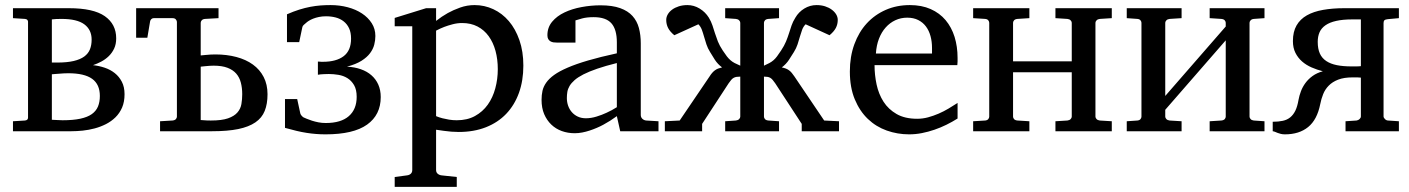

<svg xmlns="http://www.w3.org/2000/svg" viewBox="-20 -514 5518 752"><path d="M338.9 -358.9Q338.9 -397.5 310.3 -418.7Q281.7 -439.9 221.2 -439.9Q210.4 -439.9 200.2 -439.5Q189.9 -439 183.1 -438V-269H204.1Q242.7 -269 268.6 -275.1Q294.4 -281.2 310.1 -292.7Q325.7 -304.2 332.3 -320.8Q338.9 -337.4 338.9 -358.9ZM371.1 -138.2Q371.1 -183.6 340.8 -205.3Q310.5 -227.1 247.1 -227.1Q238.8 -227.1 229.5 -226.6Q220.2 -226.1 211.4 -225.3Q202.6 -224.6 195.3 -224.1Q188 -223.6 183.1 -223.1V-44.9Q190.4 -44.9 203.1 -43.9Q215.8 -43 225.1 -43Q266.6 -43 294.7 -49.1Q322.8 -55.2 339.6 -67.1Q356.4 -79.1 363.8 -96.9Q371.1 -114.7 371.1 -138.2ZM467.8 -145Q467.8 -115.2 458.3 -93Q448.7 -70.8 432.4 -54.7Q416 -38.6 394.8 -27.8Q373.5 -17.1 350.6 -11Q327.6 -4.9 304 -2.4Q280.3 0 259.8 0H30.8V-39.1L78.1 -42Q85 -43 87.4 -46.1Q89.8 -49.3 89.8 -53.2V-429.2Q89.8 -432.1 87.4 -435.5Q85 -439 78.1 -439.9L30.8 -442.9V-481.9H250Q345.7 -481.9 390.4 -450.7Q435.1 -419.4 435.1 -363.8Q435.1 -340.8 427 -323.7Q418.9 -306.6 405.8 -293.9Q392.6 -281.2 376.5 -272.7Q360.4 -264.2 344.2 -258.8Q367.7 -256.3 390.1 -248.8Q412.6 -241.2 429.7 -227.5Q446.8 -213.9 457.3 -193.6Q467.8 -173.3 467.8 -145Z M1027.8 -145Q1027.8 -106.9 1016.8 -79.6Q1005.9 -52.2 980.2 -34.7Q954.6 -17.1 913.1 -8.5Q871.6 0 811 0H606.9V-39.1L655.8 -42Q665 -43 668.9 -47.6Q672.9 -52.2 672.9 -57.1V-428.2Q672.9 -432.6 668.9 -437.7Q665 -442.9 655.8 -442.9H582Q576.7 -442.9 572.8 -439.2Q568.8 -435.5 567.9 -430.2L557.1 -366.2H513.2V-481.9H835.9V-442.9L782.7 -439.9Q773.9 -439 770 -434.3Q766.1 -429.7 766.1 -424.8V-296.9Q775.9 -297.9 786.1 -298.8Q794.9 -299.8 804.9 -300.3Q814.9 -300.8 823.7 -300.8Q868.2 -300.8 905.8 -290.8Q943.4 -280.8 970.5 -261.2Q997.6 -241.7 1012.7 -212.4Q1027.8 -183.1 1027.8 -145ZM928.7 -145Q928.7 -169.9 923.3 -190.4Q918 -210.9 905.3 -225.6Q892.6 -240.2 871.1 -248.5Q849.6 -256.8 816.9 -256.8Q810.1 -256.8 801.8 -256.3Q793.5 -255.9 785.2 -254.9Q775.9 -253.9 766.1 -252.9V-43.9L778.8 -43Q784.2 -42.5 791.3 -42.2Q798.3 -42 806.2 -42Q848.6 -42 873 -50.5Q897.5 -59.1 909.9 -73.5Q922.4 -87.9 925.5 -106.4Q928.7 -125 928.7 -145Z M1471.2 -133.8Q1471.2 -64 1417.7 -25.9Q1364.3 12.2 1254.9 12.2Q1235.4 12.2 1217.3 10.7Q1199.2 9.3 1180.4 6.3Q1161.6 3.4 1141.1 -1.5Q1120.6 -6.3 1096.2 -13.2V-126H1144L1156.2 -69.8Q1157.2 -65.4 1161.6 -60.5Q1166 -55.7 1168.9 -54.2Q1173.3 -52.2 1181.9 -48.6Q1190.4 -44.9 1201.9 -41.3Q1213.4 -37.6 1227.1 -34.9Q1240.7 -32.2 1255.9 -32.2Q1315.4 -32.2 1346.2 -59.1Q1377 -85.9 1377 -134.8Q1377 -163.1 1366.7 -180.7Q1356.4 -198.2 1340.6 -208Q1324.7 -217.8 1305.4 -220.9Q1286.1 -224.1 1268.1 -224.1Q1256.8 -224.1 1248.8 -223.6Q1240.7 -223.1 1235.4 -222.7Q1229 -221.7 1225.1 -221.2V-272.9Q1228.5 -272.5 1231.9 -272.5Q1234.9 -272 1238.3 -272H1245.1Q1296.9 -272 1325.9 -293.9Q1355 -315.9 1355 -362.8Q1355 -386.7 1347.2 -403.3Q1339.4 -419.9 1325.9 -430.4Q1312.5 -440.9 1294.7 -445.6Q1276.9 -450.2 1256.8 -450.2Q1241.7 -450.2 1229 -447.5Q1216.3 -444.8 1206.5 -440.9Q1196.8 -437 1189.5 -432.4Q1182.1 -427.7 1178.2 -423.8Q1174.8 -420.9 1169.9 -416.7Q1165 -412.6 1164.1 -407.2L1151.9 -349.1H1104V-458Q1129.4 -469.2 1152.1 -476.3Q1174.8 -483.4 1195.6 -487.3Q1216.3 -491.2 1235.8 -492.7Q1255.4 -494.1 1274.9 -494.1Q1310.1 -494.1 1342 -485.6Q1374 -477.1 1397.9 -461.2Q1421.9 -445.3 1436 -423.1Q1450.2 -400.9 1450.2 -373Q1450.2 -356.4 1445.8 -339.1Q1441.4 -321.8 1429.4 -305.7Q1417.5 -289.6 1395.8 -275.9Q1374 -262.2 1338.9 -252.9Q1368.7 -251.5 1393.1 -242.9Q1417.5 -234.4 1434.8 -219.2Q1452.1 -204.1 1461.7 -182.6Q1471.2 -161.1 1471.2 -133.8Z M1929.7 -243.2Q1929.7 -281.7 1920.7 -314.9Q1911.6 -348.1 1894 -372.3Q1876.5 -396.5 1850.3 -410.2Q1824.2 -423.8 1790 -423.8Q1771 -423.8 1752.7 -418.9Q1734.4 -414.1 1720.2 -408.7Q1703.6 -402.3 1688 -394V-59.1Q1699.7 -54.2 1712.9 -50.8Q1724.1 -47.9 1738.8 -45.4Q1753.4 -43 1769 -43Q1810.1 -43 1840.3 -59.6Q1870.6 -76.2 1890.4 -104Q1910.2 -131.8 1919.9 -168Q1929.7 -204.1 1929.7 -243.2ZM2029.8 -256.8Q2029.8 -198.2 2012.5 -150.1Q1995.1 -102.1 1962.6 -68.1Q1930.2 -34.2 1883.1 -15.6Q1835.9 2.9 1776.9 2.9Q1763.2 2.9 1747.6 1.7Q1731.9 0.5 1718.8 -1.5Q1703.1 -3.4 1688 -5.9V151.9Q1688 161.1 1694.3 166.5Q1700.7 171.9 1710 172.9L1769 179.2V217.8H1525.9V179.2L1573.7 172.9Q1583 171.9 1588.9 166.5Q1594.7 161.1 1594.7 151.9V-411.1H1525.9V-443.8L1648.9 -481.9H1688V-432.1Q1709.5 -449.2 1733.9 -462.9Q1754.9 -474.6 1782.2 -484.4Q1809.6 -494.1 1838.9 -494.1Q1877.4 -494.1 1912.1 -478Q1946.8 -461.9 1972.9 -431.4Q1999 -400.9 2014.4 -356.7Q2029.8 -312.5 2029.8 -256.8Z M2396 -267.1Q2351.1 -255.9 2319.1 -244.9Q2287.1 -233.9 2265.1 -222.7Q2243.2 -211.4 2230.5 -200.2Q2217.8 -189 2210.9 -177.5Q2204.1 -166 2202.1 -154.1Q2200.2 -142.1 2200.2 -129.9Q2200.2 -114.3 2205.1 -100.1Q2210 -85.9 2219.5 -75Q2229 -64 2242.9 -57.4Q2256.8 -50.8 2274.9 -50.8Q2294.9 -50.8 2316.4 -57.4Q2337.9 -64 2355.5 -72.3Q2376 -81.5 2396 -94.2ZM2409.2 0 2396 -59.1Q2370.1 -40 2342.8 -25.4Q2331.1 -19 2317.4 -13.2Q2303.7 -7.3 2289.6 -2.7Q2275.4 2 2260.5 4.9Q2245.6 7.8 2231 7.8Q2204.1 7.8 2180.4 -0.7Q2156.7 -9.3 2139.2 -26.1Q2121.6 -43 2111.3 -67.1Q2101.1 -91.3 2101.1 -123Q2101.1 -141.6 2104.7 -158.2Q2108.4 -174.8 2119.4 -190.4Q2130.4 -206.1 2150.4 -220.5Q2170.4 -234.9 2203.1 -249Q2235.8 -263.2 2283.2 -277.1Q2330.6 -291 2396 -305.2V-348.1Q2396 -398.4 2374.8 -422.6Q2353.5 -446.8 2305.2 -446.8Q2278.8 -446.8 2260.3 -441.9Q2241.7 -437 2233.9 -434.1V-347.2H2161.1Q2154.3 -347.2 2147.7 -348.1Q2141.1 -349.1 2135.7 -352.3Q2130.4 -355.5 2127.2 -361.1Q2124 -366.7 2124 -376Q2124 -406.7 2142.6 -429Q2161.1 -451.2 2190.9 -465.3Q2220.7 -479.5 2257.8 -486.3Q2294.9 -493.2 2332 -493.2Q2378.4 -493.2 2408.9 -482.2Q2439.5 -471.2 2457.3 -451.4Q2475.1 -431.6 2482.4 -404.3Q2489.7 -377 2489.7 -344.2V-64Q2489.7 -54.7 2495.8 -48.8Q2502 -43 2510.7 -42L2559.1 -39.1V0Z M3120.1 0V-28.8L3016.1 -188Q3010.7 -195.8 3006.3 -200.9Q3002 -206.1 2997.1 -209Q2992.2 -211.9 2986.3 -212.9Q2980.5 -213.9 2972.2 -213.9V-57.1Q2972.2 -52.2 2976.1 -47.6Q2980 -43 2989.3 -42L3031.2 -39.1V0H2820.3V-39.1L2862.3 -42Q2870.6 -43 2875 -47.6Q2879.4 -52.2 2879.4 -57.1V-213.9Q2870.6 -213.9 2864.5 -212.9Q2858.4 -211.9 2853.3 -209Q2848.1 -206.1 2843.8 -200.9Q2839.4 -195.8 2834 -188L2730 -28.8V0H2584V-39.1L2642.1 -42L2759.3 -214.8Q2764.2 -222.7 2769.3 -228.5Q2774.4 -234.4 2780 -238.5Q2785.6 -242.7 2792.5 -245.4Q2799.3 -248 2808.1 -250Q2791 -262.7 2779.8 -280Q2768.6 -297.4 2761.2 -310.1Q2752 -324.7 2746.8 -340.3Q2741.7 -356 2737.5 -370.6Q2733.4 -385.3 2728.8 -397.7Q2724.1 -410.2 2715.3 -418.9L2621.1 -376Q2604 -390.1 2596.7 -404.5Q2589.4 -418.9 2589.4 -436Q2589.4 -447.3 2595.5 -457.8Q2601.6 -468.3 2612.5 -476.3Q2623.5 -484.4 2638.9 -489.3Q2654.3 -494.1 2672.4 -494.1Q2697.8 -494.1 2720.2 -480.5Q2742.7 -466.8 2756.3 -444.8Q2765.6 -429.2 2770.5 -414.3Q2775.4 -399.4 2780.3 -383.8Q2785.2 -368.2 2791.7 -351.6Q2798.3 -335 2811 -315.9Q2820.3 -301.8 2827.1 -293Q2834 -284.2 2841.1 -278.1Q2848.1 -272 2856.9 -267.3Q2865.7 -262.7 2879.4 -256.8V-424.8Q2879.4 -429.7 2875 -434.3Q2870.6 -439 2862.3 -439.9L2820.3 -442.9V-481.9H3031.2V-442.9L2989.3 -439.9Q2980 -439 2976.1 -434.3Q2972.2 -429.7 2972.2 -424.8V-256.8Q2985.4 -262.7 2993.9 -267.3Q3002.4 -272 3009.5 -278.1Q3016.6 -284.2 3023.2 -293Q3029.8 -301.8 3039.1 -315.9Q3051.8 -335 3058.6 -351.6Q3065.4 -368.2 3070.3 -383.8Q3075.2 -399.4 3080.3 -414.3Q3085.4 -429.2 3095.2 -444.8Q3107.9 -466.8 3130.1 -480.5Q3152.3 -494.1 3178.2 -494.1Q3196.3 -494.1 3211.4 -489.3Q3226.6 -484.4 3237.5 -476.3Q3248.5 -468.3 3254.9 -457.8Q3261.2 -447.3 3261.2 -436Q3261.2 -418.9 3253.7 -404.5Q3246.1 -390.1 3229 -376L3135.3 -418.9Q3126.5 -410.2 3121.8 -397.7Q3117.2 -385.3 3113 -370.6Q3108.9 -356 3103.8 -340.3Q3098.6 -324.7 3089.4 -310.1Q3081.5 -297.4 3070.3 -280Q3059.1 -262.7 3042 -250Q3051.3 -248 3058.1 -245.4Q3064.9 -242.7 3070.6 -238.5Q3076.2 -234.4 3081.1 -228.5Q3085.9 -222.7 3091.3 -214.8L3208 -42L3266.1 -39.1V0Z M3730.5 -49.8Q3709.5 -36.6 3686.8 -25.4Q3664.1 -14.2 3639.9 -5.9Q3615.7 2.4 3590.8 7.3Q3565.9 12.2 3540.5 12.2Q3495.1 12.2 3453.1 -2.7Q3411.1 -17.6 3379.2 -48.1Q3347.2 -78.6 3327.9 -125Q3308.6 -171.4 3308.6 -233.9Q3308.6 -292.5 3326.2 -340.6Q3343.8 -388.7 3375 -422.6Q3406.2 -456.5 3449.2 -475.3Q3492.2 -494.1 3543.5 -494.1Q3589.8 -494.1 3625 -478.5Q3660.2 -462.9 3683.6 -435.1Q3707 -407.2 3718.8 -369.4Q3730.5 -331.5 3730.5 -287.1V-273.4Q3730.5 -265.6 3729.5 -258.8H3405.3Q3405.3 -220.7 3413.3 -183.1Q3421.4 -145.5 3440.4 -115.7Q3459.5 -85.9 3491.7 -67.4Q3523.9 -48.8 3572.3 -48.8Q3593.8 -48.8 3614.7 -54.4Q3635.7 -60.1 3656 -68.8Q3676.3 -77.6 3694.8 -88.6Q3713.4 -99.6 3730.5 -110.8ZM3630.4 -326.2Q3630.4 -351.1 3624.5 -372.6Q3618.7 -394 3606.7 -410.2Q3594.7 -426.3 3576.4 -435.5Q3558.1 -444.8 3533.2 -444.8Q3508.3 -444.8 3486.8 -434.8Q3465.3 -424.8 3449 -406.5Q3432.6 -388.2 3422.6 -362.3Q3412.6 -336.4 3410.6 -304.2H3630.4Z M4113.8 0V-39.1L4160.6 -42Q4168.9 -43 4173.3 -47.6Q4177.7 -52.2 4177.7 -57.1V-231H3947.8V-57.1Q3947.8 -52.2 3951.7 -47.6Q3955.6 -43 3964.8 -42L4011.7 -39.1V0H3791.5V-39.1L3838.9 -42Q3847.2 -43 3850.8 -47.6Q3854.5 -52.2 3854.5 -57.1V-424.8Q3854.5 -429.7 3850.8 -434.3Q3847.2 -439 3838.9 -439.9L3791.5 -442.9V-481.9H4011.7V-442.9L3964.8 -439.9Q3955.6 -439 3951.7 -434.3Q3947.8 -429.7 3947.8 -424.8V-273.9H4177.7V-424.8Q4177.7 -429.7 4173.3 -434.3Q4168.9 -439 4160.6 -439.9L4113.8 -442.9V-481.9H4334.5V-442.9L4287.6 -439.9Q4279.3 -439 4274.9 -434.3Q4270.5 -429.7 4270.5 -424.8V-57.1Q4270.5 -52.2 4274.9 -47.6Q4279.3 -43 4287.6 -42L4334.5 -39.1V0Z M4717.8 0V-39.1L4763.7 -42Q4772.9 -43 4776.9 -47.6Q4780.8 -52.2 4780.8 -57.1V-356L4543.9 -84V-57.1Q4543.9 -52.2 4548.3 -47.6Q4552.7 -43 4561 -42L4607.9 -39.1V0H4393.1V-39.1L4435.1 -42Q4443.4 -43 4447 -47.6Q4450.7 -52.2 4450.7 -57.1V-424.8Q4450.7 -429.7 4447 -434.3Q4443.4 -439 4435.1 -439.9L4393.1 -442.9V-481.9H4607.9V-442.9L4561 -439.9Q4552.7 -439 4548.3 -434.3Q4543.9 -429.7 4543.9 -424.8V-138.2L4780.8 -410.2V-424.8Q4780.8 -429.7 4776.9 -434.3Q4772.9 -439 4763.7 -439.9L4717.8 -442.9V-481.9H4932.6V-442.9L4890.6 -439.9Q4882.3 -439 4878.2 -434.3Q4874 -429.7 4874 -424.8V-57.1Q4874 -52.2 4878.2 -47.6Q4882.3 -43 4890.6 -42L4932.6 -39.1V0Z M4964.8 -37.1Q4987.3 -37.1 5004.2 -40.8Q5021 -44.4 5033.2 -54.2Q5045.4 -64 5053.5 -80.6Q5061.5 -97.2 5065.9 -123Q5068.8 -139.2 5075.2 -156.2Q5081.5 -173.3 5092.8 -188.7Q5104 -204.1 5120.8 -216.3Q5137.7 -228.5 5161.1 -234.9Q5138.2 -240.7 5116.9 -250Q5095.7 -259.3 5079.6 -273.4Q5063.5 -287.6 5053.7 -307.1Q5043.9 -326.7 5043.9 -353Q5043.9 -389.6 5058.1 -414.3Q5072.3 -439 5098.6 -453.9Q5125 -468.8 5162.1 -475.3Q5199.2 -481.9 5245.1 -481.9H5459V-442.9L5416 -439Q5406.2 -438 5402.6 -434.8Q5398.9 -431.6 5398.9 -423.8V-58.1Q5398.9 -53.2 5404.1 -47.9Q5409.2 -42.5 5416 -42L5459 -39.1V0H5250V-39.1L5293 -42Q5300.3 -43 5305.2 -47.9Q5310.1 -52.7 5310.1 -58.1V-210Q5304.7 -210.9 5295.9 -210.9H5277.8Q5243.7 -210.9 5221.2 -202.1Q5198.7 -193.4 5184.3 -178.7Q5169.9 -164.1 5162.4 -145.3Q5154.8 -126.5 5150.9 -106Q5138.7 -44.9 5103.5 -16.4Q5068.4 12.2 5012.7 12.2Q5003.9 12.2 4996.8 10.5Q4989.7 8.8 4984.1 6.6Q4978.5 4.4 4973.9 2.4Q4969.2 0.5 4964.8 0ZM5141.1 -350.1Q5141.1 -322.8 5149.4 -304.4Q5157.7 -286.1 5174.6 -274.9Q5191.4 -263.7 5216.1 -258.8Q5240.7 -253.9 5273.9 -253.9H5291.5Q5296.9 -253.9 5301.8 -254.2Q5306.6 -254.4 5310.1 -254.9V-438H5276.9Q5239.3 -438 5213.4 -432.1Q5187.5 -426.3 5171.4 -415Q5155.3 -403.8 5148.2 -387.5Q5141.1 -371.1 5141.1 -350.1Z"/></svg>

Font: Charis SIL Cyr
Style: Regular
Weight: 400
Foundry: SIL International
Version: Version 5.000